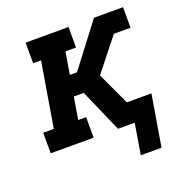

<svg xmlns="http://www.w3.org/2000/svg" viewBox="-122 -628 845 887"><g transform="rotate(-20 300.0 -184.5)"><path d="M421 151 446 0H364L272 -210H223L205 -101H244V0H33V-101H85L138 -419H99V-520H310V-419H258L240 -310H275L435 -520H578V-419H496L370 -260L444 -101H565L523 151Z"/></g></svg>

Font: Iosevka Etoile Oblique
Style: Bold
Weight: 700
Italic angle: -9°
Designer: Belleve Invis
Foundry: Belleve Invis
Version: Version 15.5.2; ttfautohint (v1.8.4)